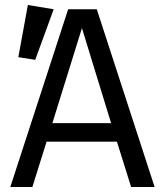

<svg xmlns="http://www.w3.org/2000/svg" viewBox="-20 -743 655 763"><path d="M501 0 444.6 -180H165.1L108.7 0H21L250.8 -706.2H364.6L594.4 0ZM305.6 -631.3 188.2 -253.8H421.5ZM52.8 -515.9 90.8 -723.1 193.3 -706.2 120 -505.1Z"/></svg>

Font: Fira Code
Style: Regular
Weight: 400
Designer: Carrois Corporate, Edenspiekermann AG, Nikita Prokopov
Foundry: Carrois Corporate, Edenspiekermann AG, Nikita Prokopov
Version: Version 5.002